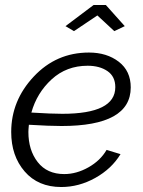

<svg xmlns="http://www.w3.org/2000/svg" viewBox="-20 -741 574 771"><path d="M371 -679 277 -616 243 -636 356 -721H405L481 -636L439 -616ZM227 -235Q179 -235 96 -240Q94 -220 94 -211Q94 -138 131.5 -90Q169 -42 238 -42Q287 -42 335 -69Q383 -96 408 -139L464 -122Q428 -63 362.5 -26.5Q297 10 226 10Q133 10 79 -52.5Q25 -115 25 -211Q25 -337 115.5 -433.5Q206 -530 337 -530Q409 -530 457 -493Q505 -456 505 -390Q505 -235 227 -235ZM332 -477Q247 -477 187.5 -422.5Q128 -368 106 -289Q186 -284 230 -284Q443 -284 443 -391Q443 -434 411.5 -455.5Q380 -477 332 -477Z"/></svg>

Font: Raleway-v4020
Style: Italic
Weight: 400
Italic angle: -12°
Designer: Matt McInerney, Pablo Impallari, Rodrigo Fuenzalida
Foundry: Matt McInerney, Pablo Impallari, Rodrigo Fuenzalida
Version: Version 4.020;PS 004.020;hotconv 1.0.88;makeotf.lib2.5.64775